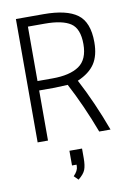

<svg xmlns="http://www.w3.org/2000/svg" viewBox="-96 -715 692 1004"><g transform="rotate(-10 250.0 -213.0)"><path d="M216 207Q241 182 241 158V150H217V72H284V123Q284 162 275.5 184Q267 206 238 229ZM268 -269Q214 -266 198 -266H116V0H61V-655H208Q330 -655 387 -613Q444 -571 444 -465Q444 -394 415.5 -351Q387 -308 324 -281Q392 -152 448 0H388Q333 -146 268 -269ZM206 -605H116V-316H196Q288 -316 337 -349.5Q386 -383 386 -465Q386 -547 342.5 -576Q299 -605 206 -605Z"/></g></svg>

Font: Lekton
Style: Regular
Weight: 400
Designer: Paolo Mazzetti, Luciano Perondi, Raffaele Flato, Elena Papassissa, Emilio Macchia, Michela Povoleri, Tobias Seemiller, R
Version: Version 34.000